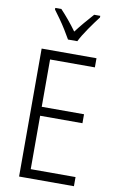

<svg xmlns="http://www.w3.org/2000/svg" viewBox="-102 -1001 644 1055"><g transform="rotate(10 220.0 -473.5)"><path d="M389 0H83V-714H389V-663H139V-399H375V-349H139V-51H389ZM217 -788Q204 -811 187 -838.5Q170 -866 151.5 -892Q133 -918 118 -938V-947H152Q173 -925 197.5 -895.5Q222 -866 243 -837Q266 -867 287.5 -892.5Q309 -918 335 -947H369V-938Q345 -907 315.5 -864.5Q286 -822 269 -788Z"/></g></svg>

Font: Noto Sans Khmer Condensed Light
Style: Regular
Weight: 300
Width: 3
Designer: Danh Hong and the Monotype Design Team
Foundry: Monotype Imaging Inc.
Version: Version 2.004; ttfautohint (v1.8.4.7-5d5b)